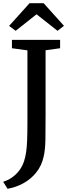

<svg xmlns="http://www.w3.org/2000/svg" viewBox="-34 -990 431 1190"><path d="M-14.5 136.5Q13 128.5 38.5 111.2Q64 94 84.2 68Q104.5 42 115.5 8Q123.5 -17.5 128 -47.2Q132.5 -77 134.2 -120.8Q136 -164.5 136 -231.5V-678L40 -691V-743H338.5V-691L248.5 -678.5V-275Q248.5 -188 247.5 -124.8Q246.5 -61.5 236.5 -19Q224 37 191.2 78.2Q158.5 119.5 112 145.2Q65.5 171 13 180ZM63 -799 22.5 -829.5 149 -970H236.5L362.5 -830L322.5 -799L192.5 -901.5Z"/></svg>

Font: Merriweather Medium
Style: Regular
Weight: 500
Version: Version 2.100